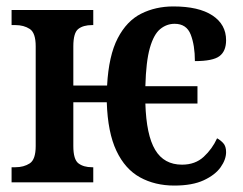

<svg xmlns="http://www.w3.org/2000/svg" viewBox="-20 -567 757 597"><path d="M522 10Q462 10 415.5 -15.5Q369 -41 342 -98Q315 -155 312 -249H208V-113Q208 -71 224 -59Q240 -47 266 -47H270V0H16V-47H28Q54 -47 72.5 -59Q91 -71 91 -113V-423Q91 -465 72.5 -477Q54 -489 28 -489H16V-536H270V-489H266Q239 -489 223.5 -477Q208 -465 208 -423V-301H313Q318 -394 346 -448Q374 -502 419 -524.5Q464 -547 519 -547Q598 -547 640.5 -519Q683 -491 683 -442Q683 -408 662.5 -392.5Q642 -377 586 -377Q586 -426 573 -459.5Q560 -493 523 -493Q498 -493 478 -476.5Q458 -460 446 -418Q434 -376 432 -299H594V-245H432Q435 -147 462.5 -101Q490 -55 546 -55Q587 -55 613.5 -79.5Q640 -104 655 -137Q666 -131 674.5 -121.5Q683 -112 683 -94Q683 -71 666 -47Q649 -23 613.5 -6.5Q578 10 522 10Z"/></svg>

Font: Noto Serif Condensed SemiBold
Style: Regular
Weight: 600
Width: 3
Designer: Monotype Design Team
Foundry: Monotype Imaging Inc.
Version: Version 2.013